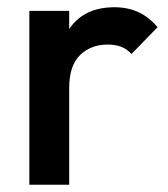

<svg xmlns="http://www.w3.org/2000/svg" viewBox="-20 -510 465 530"><path d="M61 0V-480H171V0ZM171 -267 133 -286Q133 -377 173.5 -433.5Q214 -490 296 -490Q332 -490 361 -477Q390 -464 415 -435L343 -361Q330 -375 314 -381Q298 -387 277 -387Q231 -387 201 -358Q171 -329 171 -267Z"/></svg>

Font: Outfit Thin Medium
Style: Regular
Weight: 500
Version: Version 1.100;gftools[0.9.27]